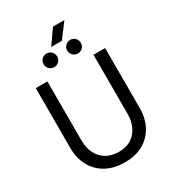

<svg xmlns="http://www.w3.org/2000/svg" viewBox="-237 -1128 1146 1273"><g transform="rotate(-30 336.5 -492.0)"><path d="M339 17Q255 17 195 -16.5Q135 -50 103 -109.5Q71 -169 71 -245V-705H160V-253Q160 -198 181 -155Q202 -112 242 -87.5Q282 -63 339 -63Q395 -63 433.5 -87.5Q472 -112 492.5 -155Q513 -198 513 -253V-705H602V-245Q602 -169 570.5 -109.5Q539 -50 480.5 -16.5Q422 17 339 17ZM296 -890 374 -1001H461L378 -890ZM247 -764Q226 -764 210.5 -779Q195 -794 195 -816Q195 -838 210.5 -853Q226 -868 247 -868Q269 -868 284 -853Q299 -838 299 -816Q299 -794 284 -779Q269 -764 247 -764ZM428 -764Q407 -764 391.5 -779Q376 -794 376 -816Q376 -838 391.5 -853Q407 -868 428 -868Q450 -868 465 -853Q480 -838 480 -816Q480 -794 465 -779Q450 -764 428 -764Z"/></g></svg>

Font: TikTok Sans 24pt
Style: Regular
Weight: 400
Version: Version 4.000